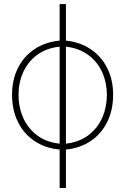

<svg xmlns="http://www.w3.org/2000/svg" viewBox="-20 -738 624 957"><path d="M277.3 7.3Q206.1 1 152.3 -34.9Q98.6 -70.8 69.3 -130.4Q40 -189.9 40 -265.6Q40 -339.8 69.3 -398.7Q98.6 -457.5 152.3 -493.2Q206.1 -528.8 277.3 -535.6V-717.8H308.6V-535.6Q379.4 -528.3 432.6 -492.4Q485.8 -456.5 514.9 -397.9Q543.9 -339.4 543.9 -265.6Q543.9 -190.4 514.9 -130.9Q485.8 -71.3 432.6 -35.4Q379.4 0.5 308.6 7.3V199.2H277.3ZM277.3 -22V-505.4Q210.9 -498.5 164.8 -464.1Q118.7 -429.7 95.5 -377.7Q72.3 -325.7 72.3 -265.6Q72.3 -204.6 95.2 -151.9Q118.2 -99.1 164.3 -64Q210.4 -28.8 277.3 -22ZM512.7 -265.6Q512.7 -325.2 489.7 -377Q466.8 -428.7 420.7 -463.4Q374.5 -498 308.6 -505.4V-22Q375 -29.3 421.1 -64.5Q467.3 -99.6 490 -152.3Q512.7 -205.1 512.7 -265.6Z"/></svg>

Font: Pretendard JP Thin
Style: Regular
Weight: 100
Designer: Base glyphs from Inter by Rasmus Andersson; Hangeul glyphs from Noto Sans CJK(Source Han Sans) by Jang Soo-young and Kan
Foundry: Kil Hyung-jin
Version: Version 1.309